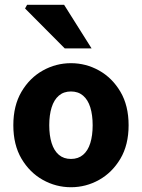

<svg xmlns="http://www.w3.org/2000/svg" viewBox="-20 -773 595 805"><path d="M277.5 12Q214.8 12 159.7 -18.7Q104.6 -49.5 70.2 -107.5Q35.9 -165.6 35.9 -247.9Q35.9 -330.4 70.2 -388.5Q104.6 -446.7 159.7 -477.4Q214.8 -508.1 277.5 -508.1Q340.3 -508.1 395.3 -477.4Q450.3 -446.7 484.8 -388.5Q519.2 -330.4 519.2 -247.9Q519.2 -165.6 484.8 -107.5Q450.3 -49.5 395.3 -18.7Q340.3 12 277.5 12ZM277.5 -106.6Q307.9 -106.6 328.3 -123.9Q348.7 -141.2 358.6 -173.1Q368.5 -205 368.5 -247.9Q368.5 -290.8 358.6 -322.8Q348.7 -354.7 328.3 -372.1Q307.9 -389.5 277.5 -389.5Q247.1 -389.5 226.8 -372.1Q206.5 -354.7 196.5 -322.8Q186.5 -290.8 186.5 -247.9Q186.5 -205 196.5 -173.1Q206.5 -141.2 226.8 -123.9Q247.1 -106.6 277.5 -106.6ZM251.6 -570 85.1 -737.4 93.7 -753H248.7L364 -570Z"/></svg>

Font: SourceSans3VF
Style: Regular
Weight: 200
Designer: Paul D. Hunt
Foundry: Adobe
Version: Version 3.052;hotconv 1.1.0;makeotfexe 2.6.0